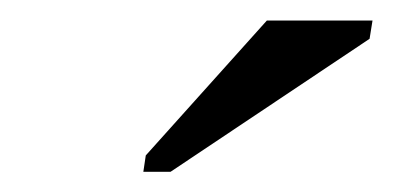

<svg xmlns="http://www.w3.org/2000/svg" viewBox="-20 -715 387 189"><path d="M121.1 -545.9 123.5 -562 242.7 -694.8H346.7L343.8 -676.8L147.9 -545.9Z"/></svg>

Font: Tinos
Style: Italic
Weight: 400
Italic angle: -16.333°
Designer: Steve Matteson
Foundry: Monotype Imaging Inc.
Version: Version 1.32